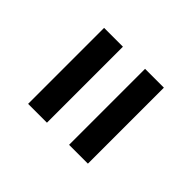

<svg xmlns="http://www.w3.org/2000/svg" viewBox="-70 -771 411 411"><g transform="rotate(45 135.5 -566.0)"><path d="M102 -451H45V-681H102ZM226 -451H169V-681H226Z"/></g></svg>

Font: Hind Colombo Light
Style: Regular
Weight: 300
Designer: Jyotish Sonowal, Aditi Pimprikar
Foundry: Indian Type Foundry
Version: Version 1.000;PS 1.0;hotconv 1.0.86;makeotf.lib2.5.63406; tt